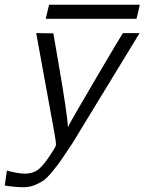

<svg xmlns="http://www.w3.org/2000/svg" viewBox="-30 -611 607 806"><path d="M162 -532 176 -591H557L543 -532ZM122 -472Q134 -472 158 -471.5Q182 -471 194 -471L216 -343Q253 -130 255 -77Q265 -99 373 -282.5Q481 -466 486 -472H556L273 -8Q242 38 229 57.5Q216 77 192.5 106Q169 135 153.5 146Q138 157 115.5 166Q93 175 68 175Q36 175 -10 168L-1 105Q46 118 76 118Q100 118 121 107Q149 93 197 15Q204 3 205 -2Q205 -18 198 -55Z"/></svg>

Font: Coval
Style: ExtraLight Italic
Weight: 200
Foundry: Context Ltd
Version: Version 001.000